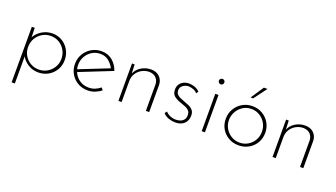

<svg xmlns="http://www.w3.org/2000/svg" viewBox="-66 -1134 3242 1852"><g transform="rotate(20 1555.0 -208.0)"><path d="M299 7Q240 7 191 -24.5Q142 -56 119 -106L125 -127V184H92V-386H122L125 -251L119 -280Q143 -330 193 -362Q243 -394 303 -394Q358 -394 402.5 -367.5Q447 -341 473.5 -295.5Q500 -250 500 -192Q500 -135 473 -90Q446 -45 400.5 -19Q355 7 299 7ZM294 -21Q342 -21 381 -44Q420 -67 443 -106Q466 -145 466 -192Q466 -241 443 -280.5Q420 -320 381.5 -343Q343 -366 296 -366Q249 -366 211 -343.5Q173 -321 150 -284Q127 -247 125 -201V-181Q127 -136 150.5 -99.5Q174 -63 211.5 -42Q249 -21 294 -21Z M807 7Q749 7 703.5 -19.5Q658 -46 631.5 -91.5Q605 -137 605 -193Q605 -249 632 -295Q659 -341 705 -368Q751 -395 807 -395Q874 -395 919.5 -356.5Q965 -318 986 -258L644 -122L634 -147L957 -275L949 -263Q930 -305 893.5 -336Q857 -367 805 -367Q758 -367 720 -344Q682 -321 659.5 -281.5Q637 -242 637 -194Q637 -149 658.5 -109.5Q680 -70 718 -46Q756 -22 807 -22Q841 -22 871.5 -34.5Q902 -47 925 -67L944 -44Q916 -21 880.5 -7Q845 7 807 7Z M1148 -384 1153 -262 1148 -281Q1165 -333 1212 -363Q1259 -393 1316 -393Q1370 -393 1403 -361Q1436 -329 1437 -279V0H1403V-271Q1402 -311 1377.5 -337Q1353 -363 1308 -365Q1267 -365 1232 -346Q1197 -327 1175.5 -293.5Q1154 -260 1154 -215V0H1121V-384Z M1704 8Q1673 8 1638 -3.5Q1603 -15 1580 -42L1597 -64Q1614 -44 1642 -31.5Q1670 -19 1702 -19Q1726 -19 1747.5 -26.5Q1769 -34 1783 -51.5Q1797 -69 1797 -99Q1797 -128 1781.5 -144.5Q1766 -161 1741.5 -170.5Q1717 -180 1691 -189Q1651 -202 1623.5 -224Q1596 -246 1596 -290Q1596 -322 1611 -344.5Q1626 -367 1651 -379Q1676 -391 1706 -391Q1733 -391 1763 -381Q1793 -371 1816 -347L1800 -325Q1784 -346 1757 -354.5Q1730 -363 1710 -364Q1693 -364 1674 -356.5Q1655 -349 1641.5 -333.5Q1628 -318 1628 -294Q1628 -270 1640.5 -255Q1653 -240 1673 -231Q1693 -222 1715 -214Q1743 -204 1769.5 -192.5Q1796 -181 1813 -161Q1830 -141 1830 -107Q1830 -73 1815.5 -47Q1801 -21 1773.5 -6.5Q1746 8 1704 8Z M1976 -384H2009V0H1976ZM1965 -516Q1965 -527 1973.5 -535Q1982 -543 1993 -543Q2005 -543 2013 -535Q2021 -527 2021 -515Q2021 -503 2013 -495Q2005 -487 1993 -487Q1982 -487 1973.5 -495.5Q1965 -504 1965 -516Z M2153 -194Q2153 -249 2180 -295Q2207 -341 2253 -368Q2299 -395 2355 -395Q2413 -395 2459 -368Q2505 -341 2531.5 -295Q2558 -249 2558 -194Q2558 -138 2531.5 -92Q2505 -46 2458.5 -19.5Q2412 7 2355 7Q2298 7 2252.5 -19Q2207 -45 2180 -90Q2153 -135 2153 -194ZM2186 -193Q2186 -145 2208.5 -106.5Q2231 -68 2269.5 -44.5Q2308 -21 2355 -21Q2402 -21 2440.5 -44Q2479 -67 2501.5 -106Q2524 -145 2524 -193Q2524 -241 2501.5 -280Q2479 -319 2440.5 -342.5Q2402 -366 2355 -366Q2306 -366 2268 -341.5Q2230 -317 2208 -277Q2186 -237 2186 -193ZM2433 -600 2334 -467H2308L2396 -600Z M2730 -384 2735 -262 2730 -281Q2747 -333 2794 -363Q2841 -393 2898 -393Q2952 -393 2985 -361Q3018 -329 3019 -279V0H2985V-271Q2984 -311 2959.5 -337Q2935 -363 2890 -365Q2849 -365 2814 -346Q2779 -327 2757.5 -293.5Q2736 -260 2736 -215V0H2703V-384Z"/></g></svg>

Font: Josefin Sans Thin ExtraLight
Style: Regular
Weight: 250
Version: Version 2.001